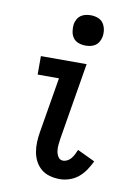

<svg xmlns="http://www.w3.org/2000/svg" viewBox="-85 -796 619 860"><g transform="rotate(10 225.0 -365.5)"><path d="M248 8Q224 8 202 2Q180 -4 163.5 -17.5Q147 -31 136.5 -50.5Q126 -70 122 -92.5Q118 -115 119 -138Q120 -161 124 -185L166 -436H69V-520H277L219 -171Q217 -157 215.5 -142.5Q214 -128 216 -114Q218 -100 225.5 -88Q233 -76 248 -76Q258 -76 268 -81.5Q278 -87 285 -96Q292 -105 297 -115Q302 -125 306 -135L386 -97Q376 -76 363 -56.5Q350 -37 332 -22Q314 -7 291.5 0.5Q269 8 248 8ZM257 -601Q241 -601 225.5 -606.5Q210 -612 201 -624.5Q192 -637 189.5 -653.5Q187 -670 189 -687Q191 -698 197 -709Q203 -720 213 -727Q223 -734 234.5 -736.5Q246 -739 258 -739Q274 -739 289.5 -733.5Q305 -728 314 -715.5Q323 -703 326 -686.5Q329 -670 326 -653Q324 -642 318 -631Q312 -620 302 -613Q292 -606 280.5 -603.5Q269 -601 257 -601Z"/></g></svg>

Font: Iosevka Etoile Medium
Style: Italic
Weight: 500
Italic angle: -9°
Designer: Belleve Invis
Foundry: Belleve Invis
Version: Version 22.1.2; ttfautohint (v1.8.4)